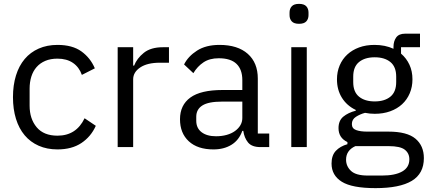

<svg xmlns="http://www.w3.org/2000/svg" viewBox="-20 -760 2218 992"><path d="M277 12Q223 12 180 -7Q137 -26 107.5 -61Q78 -96 62.5 -146Q47 -196 47 -258Q47 -320 62.5 -370Q78 -420 107.5 -455Q137 -490 180 -509Q223 -528 277 -528Q354 -528 400.5 -494.5Q447 -461 470 -407L403 -373Q389 -413 357 -435Q325 -457 277 -457Q241 -457 214 -445.5Q187 -434 169 -413.5Q151 -393 142 -364.5Q133 -336 133 -302V-214Q133 -146 169.5 -102.5Q206 -59 277 -59Q374 -59 417 -149L475 -110Q450 -54 400.5 -21Q351 12 277 12Z M588 0V-516H668V-421H673Q687 -458 723 -487Q759 -516 822 -516H853V-436H806Q741 -436 704.5 -411.5Q668 -387 668 -350V0Z M1326 0Q1281 0 1261.5 -24Q1242 -48 1237 -84H1232Q1215 -36 1176 -12Q1137 12 1083 12Q1001 12 955.5 -30Q910 -72 910 -144Q910 -217 963.5 -256Q1017 -295 1130 -295H1232V-346Q1232 -401 1202 -430Q1172 -459 1110 -459Q1063 -459 1031.5 -438Q1000 -417 979 -382L931 -427Q952 -469 998 -498.5Q1044 -528 1114 -528Q1208 -528 1260 -482Q1312 -436 1312 -354V-70H1371V0ZM1096 -56Q1126 -56 1151 -63Q1176 -70 1194 -83Q1212 -96 1222 -113Q1232 -130 1232 -150V-235H1126Q1057 -235 1025.5 -215Q994 -195 994 -157V-136Q994 -98 1021.5 -77Q1049 -56 1096 -56Z M1525 -637Q1499 -637 1487.5 -649.5Q1476 -662 1476 -682V-695Q1476 -715 1487.5 -727.5Q1499 -740 1525 -740Q1551 -740 1562.5 -727.5Q1574 -715 1574 -695V-682Q1574 -662 1562.5 -649.5Q1551 -637 1525 -637ZM1485 -516H1565V0H1485Z M2170 57Q2170 137 2107.5 174.5Q2045 212 1920 212Q1799 212 1746 179Q1693 146 1693 85Q1693 43 1715 19.5Q1737 -4 1775 -15V-26Q1729 -48 1729 -98Q1729 -137 1754 -157.5Q1779 -178 1818 -188V-192Q1772 -214 1746.5 -255Q1721 -296 1721 -350Q1721 -389 1735 -422Q1749 -455 1774.5 -478.5Q1800 -502 1835.5 -515Q1871 -528 1915 -528Q1970 -528 2013 -508V-517Q2013 -547 2027 -566.5Q2041 -586 2073 -586H2150V-516H2052V-483Q2080 -459 2095.5 -425.5Q2111 -392 2111 -350Q2111 -311 2097 -278Q2083 -245 2057.5 -221.5Q2032 -198 1996 -185Q1960 -172 1916 -172Q1891 -172 1866 -177Q1840 -170 1819 -156.5Q1798 -143 1798 -119Q1798 -96 1820 -88Q1842 -80 1877 -80H1987Q2083 -80 2126.5 -43.5Q2170 -7 2170 57ZM2095 63Q2095 32 2071.5 13.5Q2048 -5 1988 -5H1816Q1768 17 1768 65Q1768 99 1793.5 123Q1819 147 1880 147H1954Q2021 147 2058 126Q2095 105 2095 63ZM1916 -236Q1967 -236 1997 -260.5Q2027 -285 2027 -336V-364Q2027 -415 1997 -439.5Q1967 -464 1916 -464Q1865 -464 1835 -439.5Q1805 -415 1805 -364V-336Q1805 -285 1835 -260.5Q1865 -236 1916 -236Z"/></svg>

Font: IBM Plex Sans Arabic
Style: Regular
Weight: 400
Designer: Mike Abbink, Paul van der Laan, Pieter van Rosmalen, Wael Morcos, Khajak Apelian
Foundry: Bold Monday
Version: Version 1.005